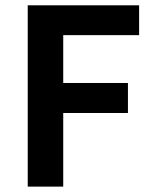

<svg xmlns="http://www.w3.org/2000/svg" viewBox="-20 -693 571 713"><path d="M83 0V-673.3H496.6V-562.5H214.8V-384.8H455.1V-273.4H214.8V0Z"/></svg>

Font: Akatab ExtraBold
Style: Regular
Weight: 800
Designer: SIL International
Foundry: SIL International
Version: Version 3.000